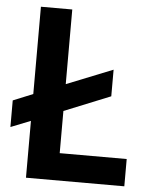

<svg xmlns="http://www.w3.org/2000/svg" viewBox="-54 -803 676 848"><g transform="rotate(5 284.5 -379.0)"><path d="M529 -121V0H93V-252L5 -217V-335L93 -371V-758H232V-427L437 -509V-391L232 -308V-121Z"/></g></svg>

Font: Biryani
Style: Bold
Weight: 700
Designer: Dan Reynolds and Mathieu Reguer
Foundry: Dan Reynolds and Mathieu Reguer
Version: Version 1.004; ttfautohint (v1.1) -l 5 -r 5 -G 72 -x 0 -D la